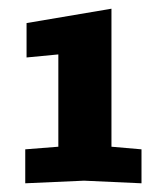

<svg xmlns="http://www.w3.org/2000/svg" viewBox="-20 -720 378 441"><path d="M38 -299V-377L114 -383V-595L41 -588V-667L236 -700V-383L305 -377V-299L173 -305Z"/></svg>

Font: Tektur SemiCondensed SemiBold
Style: Regular
Weight: 600
Width: 4
Designer: Adam Jagosz
Foundry: Adam Jagosz
Version: Version 1.005;gftools[0.9.30]